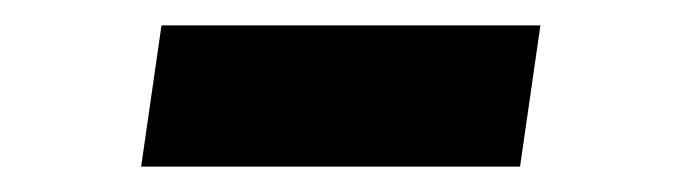

<svg xmlns="http://www.w3.org/2000/svg" viewBox="-20 -350 535 151"><path d="M91 -219H389L405 -330H107Z"/></svg>

Font: Ronzino Bold
Style: Italic
Weight: 700
Italic angle: -8°
Designer: Nunzio Mazzaferro
Foundry: Collletttivo
Version: Version 1.000;Glyphs 3.3 (3337)